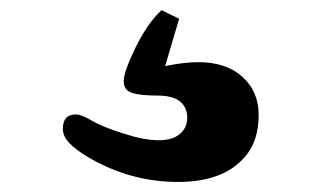

<svg xmlns="http://www.w3.org/2000/svg" viewBox="-20 -69 640 382"><path d="M375 54.7Q429.7 54.7 462.2 83.7Q494.6 112.8 494.6 159.7Q494.6 206.5 472.7 236.3Q430.2 293 334.5 293Q238.8 293 155.3 243.7Q129.9 228.5 117.4 215.1Q105 201.7 105 187.5Q105 158.7 130.9 158.7Q141.6 158.7 162.4 170.9Q183.1 183.1 225.1 196.5Q267.1 210 295.2 210Q323.2 210 337.9 197.5Q352.5 185.1 352.5 165Q352.5 145 338.4 133.1Q324.2 121.1 292.2 121.1Q260.3 121.1 243.2 116Q226.1 110.8 226.1 92.5Q226.1 74.2 249.3 26.4Q272.5 -21.5 301.3 -48.8L336.4 -31.7L308.6 62.5Q345.7 54.7 375 54.7Z"/></svg>

Font: Sonsie One
Style: Regular
Weight: 400
Designer: Riccardo De Franceschi
Foundry: Sorkin Type Co
Version: Version 1.003